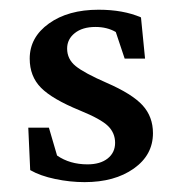

<svg xmlns="http://www.w3.org/2000/svg" viewBox="-20 -365 357 391"><path d="M152.3 5.9Q122.6 5.9 92.3 -0.5Q62 -6.8 41.5 -18.6L37.6 -105H79.6L96.2 -48.3Q122.1 -30.3 158.2 -30.3Q184.1 -30.3 199.2 -42.2Q214.4 -54.2 214.4 -74.2Q214.4 -94.2 200 -108.4Q185.5 -122.6 142.6 -140.1Q86.4 -163.1 63.5 -186.3Q40.5 -209.5 40.5 -245.6Q40.5 -289.1 79.6 -317.1Q118.7 -345.2 180.7 -345.2Q231 -345.2 267.1 -329.6L275.4 -245.6H233.9L215.8 -299.8Q198.2 -310.1 174.3 -310.1Q147.9 -310.1 132.3 -297.6Q116.7 -285.2 116.7 -266.1Q116.7 -244.6 134 -230.5Q151.4 -216.3 197.3 -196.3Q249 -173.8 270.3 -150.6Q291.5 -127.4 291.5 -93.8Q291.5 -49.3 252.4 -21.7Q213.4 5.9 152.3 5.9Z"/></svg>

Font: Lateef
Style: Regular
Weight: 400
Designer: SIL International
Foundry: SIL International
Version: Version 4.200